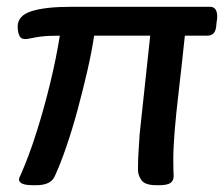

<svg xmlns="http://www.w3.org/2000/svg" viewBox="-20 -543 659 565"><path d="M77 2Q36 2 36 -15Q36 -18 37.5 -21.5Q39 -25 41 -29Q65 -83 87.5 -154Q110 -225 128 -299.5Q146 -374 156 -438Q121 -438 101.5 -435.5Q82 -433 71.5 -430.5Q61 -428 54 -428Q41 -428 36.5 -439Q32 -450 32 -465Q32 -497 72.5 -510Q113 -523 189 -523H598Q621 -523 619 -489L617 -474Q616 -453 609 -445.5Q602 -438 590 -438H524Q514 -343 506 -275Q498 -207 494 -158Q490 -109 490 -72Q490 -44 491 -25Q491 -11 481.5 -4.5Q472 2 448 2H440Q407 2 396.5 -12.5Q386 -27 386 -43Q386 -76 388 -102.5Q390 -129 391 -149L422 -438H257Q250 -391 237 -334.5Q224 -278 208.5 -220.5Q193 -163 175.5 -112Q158 -61 141 -24Q129 2 87 2Z"/></svg>

Font: Asap Medium
Style: Italic
Weight: 500
Italic angle: -6°
Designer: Pablo Cosgaya
Foundry: Omnibus-Type
Version: Version 3.001; ttfautohint (v1.8.3)